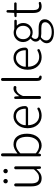

<svg xmlns="http://www.w3.org/2000/svg" viewBox="1342 -2177 1092 3816"><g transform="rotate(-90 1888.0 -269.0)"><path d="M252.9 12.7Q169.9 12.7 130.9 -38.1Q91.8 -88.9 91.8 -192.4V-503.9Q91.8 -515.6 100.6 -524.4Q109.4 -533.2 121.1 -533.2Q132.8 -533.2 141.6 -524.4Q150.4 -515.6 150.4 -503.9V-199.2Q150.4 -116.2 177.7 -77.6Q205.1 -39.1 265.6 -39.1Q309.6 -39.1 346.2 -62Q382.8 -85 427.7 -137.7Q431.6 -142.6 431.6 -150.4V-503.9Q431.6 -515.6 440.4 -524.4Q449.2 -533.2 460.9 -533.2Q472.7 -533.2 481.4 -524.4Q490.2 -515.6 490.2 -503.9V-24.4Q490.2 -14.6 482.9 -7.3Q475.6 0 465.3 0Q455.1 0 447.8 -7.3Q440.4 -14.6 439.5 -24.4L436.5 -86.9Q435.5 -87.9 434.1 -87.9Q432.6 -87.9 431.6 -86.9Q389.6 -38.1 347.2 -12.7Q304.7 12.7 252.9 12.7ZM151.4 -703.1Q151.4 -721.7 164.1 -734.9Q176.8 -748 195.3 -748Q213.9 -748 226.6 -734.9Q239.3 -721.7 239.3 -703.1Q239.3 -684.6 226.6 -672.4Q213.9 -660.2 195.3 -660.2Q176.8 -660.2 164.1 -672.4Q151.4 -684.6 151.4 -703.1ZM396.5 -660.2Q377 -660.2 364.3 -672.4Q351.6 -684.6 351.6 -703.1Q351.6 -721.7 364.3 -734.9Q377 -748 396.5 -748Q415 -748 427.2 -734.9Q439.5 -721.7 439.5 -703.1Q439.5 -684.6 427.2 -672.4Q415 -660.2 396.5 -660.2Z M904.3 12.7Q826.2 12.7 746.1 -53.7Q746.1 -53.7 745.1 -53.7Q744.1 -53.7 744.1 -52.7L740.2 -23.4Q738.3 -13.7 731 -6.8Q723.6 0 712.9 0Q703.1 0 696.3 -6.8Q689.5 -13.7 689.5 -23.4V-765.6Q689.5 -778.3 698.2 -786.6Q707 -794.9 718.8 -794.9Q730.5 -794.9 739.3 -786.6Q748 -778.3 748 -765.6V-567.4L745.1 -472.7Q745.1 -469.7 747.1 -469.2Q749 -468.8 750 -469.7Q843.8 -546.9 924.8 -546.9Q1029.3 -546.9 1084 -474.1Q1138.7 -401.4 1138.7 -275.4Q1138.7 -209 1119.6 -153.8Q1100.6 -98.6 1068.4 -62.5Q1036.1 -26.4 993.7 -6.8Q951.2 12.7 904.3 12.7ZM898.4 -38.1Q977.5 -38.1 1027.3 -103.5Q1077.1 -168.9 1077.1 -275.4Q1077.1 -377.9 1038.1 -437Q999 -496.1 914.1 -496.1Q842.8 -496.1 752.9 -416Q748 -411.1 748 -403.3V-110.4Q748 -102.5 753.9 -98.6Q826.2 -38.1 898.4 -38.1Z M1496.1 12.7Q1390.6 12.7 1319.3 -63Q1248 -138.7 1248 -265.6Q1248 -390.6 1317.9 -468.8Q1387.7 -546.9 1482.4 -546.9Q1576.2 -546.9 1629.9 -485.4Q1688.5 -419.9 1688.5 -312.5Q1688.5 -290 1670.9 -273.4Q1653.3 -256.8 1627.9 -256.8H1314.5Q1307.6 -256.8 1307.6 -250Q1311.5 -154.3 1364.7 -95.2Q1418 -36.1 1502 -36.1Q1567.4 -36.1 1624 -69.3Q1631.8 -74.2 1641.6 -71.8Q1651.4 -69.3 1655.3 -60.5Q1660.2 -51.8 1657.2 -41.5Q1654.3 -31.2 1645.5 -26.4Q1575.2 12.7 1496.1 12.7ZM1307.6 -308.6Q1307.6 -302.7 1314.5 -302.7H1627.9Q1635.7 -302.7 1635.7 -309.6Q1635.7 -310.5 1635.7 -310.5Q1633.8 -401.4 1593.8 -449.2Q1553.7 -497.1 1483.4 -497.1Q1417 -497.1 1367.2 -446.3Q1307.6 -385.7 1307.6 -308.6Z M1829.1 -29.3V-508.8Q1829.1 -518.6 1836.4 -525.9Q1843.8 -533.2 1853.5 -533.2Q1863.3 -533.2 1871.1 -526.4Q1878.9 -519.5 1878.9 -508.8L1884.8 -434.6Q1884.8 -433.6 1885.7 -433.6Q1886.7 -433.6 1886.7 -434.6Q1915 -486.3 1954.1 -516.6Q1993.2 -546.9 2037.1 -546.9Q2053.7 -546.9 2066.4 -543.9Q2078.1 -542 2083 -531.2Q2086.9 -524.4 2086.9 -516.6Q2086.9 -512.7 2085.9 -508.8Q2083 -499 2073.7 -493.7Q2064.5 -488.3 2053.7 -490.2Q2044.9 -492.2 2030.3 -492.2Q1992.2 -492.2 1955.1 -461.4Q1918 -430.7 1890.6 -365.2Q1887.7 -358.4 1887.7 -350.6V-29.3Q1887.7 -16.6 1878.9 -8.3Q1870.1 0 1858.4 0Q1846.7 0 1837.9 -8.3Q1829.1 -16.6 1829.1 -29.3Z M2258.8 12.7Q2187.5 12.7 2187.5 -79.1V-765.6Q2187.5 -778.3 2196.3 -786.6Q2205.1 -794.9 2216.8 -794.9Q2228.5 -794.9 2237.3 -786.6Q2246.1 -778.3 2246.1 -765.6V-73.2Q2246.1 -56.6 2251.5 -47.9Q2256.8 -39.1 2265.6 -37.1Q2290 -33.2 2293 -15.6Q2293.9 -13.7 2293.9 -10.7Q2293.9 -3.9 2290 2.9Q2285.2 10.7 2275.4 11.7Q2267.6 12.7 2258.8 12.7Z M2658.2 12.7Q2552.7 12.7 2481.4 -63Q2410.2 -138.7 2410.2 -265.6Q2410.2 -390.6 2480 -468.8Q2549.8 -546.9 2644.5 -546.9Q2738.3 -546.9 2792 -485.4Q2850.6 -419.9 2850.6 -312.5Q2850.6 -290 2833 -273.4Q2815.4 -256.8 2790 -256.8H2476.6Q2469.7 -256.8 2469.7 -250Q2473.6 -154.3 2526.9 -95.2Q2580.1 -36.1 2664.1 -36.1Q2729.5 -36.1 2786.1 -69.3Q2793.9 -74.2 2803.7 -71.8Q2813.5 -69.3 2817.4 -60.5Q2822.3 -51.8 2819.3 -41.5Q2816.4 -31.2 2807.6 -26.4Q2737.3 12.7 2658.2 12.7ZM2469.7 -308.6Q2469.7 -302.7 2476.6 -302.7H2790Q2797.9 -302.7 2797.9 -309.6Q2797.9 -310.5 2797.9 -310.5Q2795.9 -401.4 2755.9 -449.2Q2715.8 -497.1 2645.5 -497.1Q2579.1 -497.1 2529.3 -446.3Q2469.7 -385.7 2469.7 -308.6Z M3157.2 256.8Q3056.6 256.8 2996.6 217.8Q2936.5 178.7 2936.5 111.3Q2936.5 77.1 2957.5 43.9Q2978.5 10.7 3014.6 -14.6Q3016.6 -15.6 3016.6 -18.6Q3016.6 -19.5 3016.1 -20.5Q3015.6 -21.5 3014.6 -22.5Q2968.8 -50.8 2968.8 -106.4Q2968.8 -161.1 3026.4 -205.1Q3028.3 -206.1 3028.3 -208Q3028.3 -210 3026.4 -210.9Q2998 -234.4 2979 -272.5Q2960 -310.5 2960 -354.5Q2960 -436.5 3015.6 -490.2Q3071.3 -543.9 3150.4 -543.9Q3183.6 -543.9 3214.8 -532.2Q3222.7 -530.3 3229.5 -530.3H3379.9Q3389.6 -530.3 3397 -522.9Q3404.3 -515.6 3404.3 -505.9Q3404.3 -496.1 3397 -488.8Q3389.6 -481.4 3379.9 -481.4H3291Q3289.1 -481.4 3288.6 -480Q3288.1 -478.5 3289.1 -476.6Q3338.9 -428.7 3338.9 -353.5Q3338.9 -272.5 3284.7 -219.2Q3230.5 -166 3150.4 -166Q3107.4 -166 3071.3 -184.6Q3064.5 -187.5 3059.6 -183.6Q3022.5 -152.3 3022.5 -114.3Q3022.5 -46.9 3123 -46.9H3234.4Q3326.2 -46.9 3369.6 -17.1Q3413.1 12.7 3413.1 76.2Q3413.1 149.4 3341.3 203.1Q3269.5 256.8 3157.2 256.8ZM3150.4 -210Q3205.1 -210 3244.1 -250.5Q3283.2 -291 3283.2 -354.5Q3283.2 -418.9 3245.1 -458Q3207 -497.1 3150.4 -497.1Q3094.7 -497.1 3056.2 -458Q3017.6 -418.9 3017.6 -354.5Q3017.6 -291 3056.6 -250.5Q3095.7 -210 3150.4 -210ZM3164.1 212.9Q3247.1 212.9 3300.8 173.8Q3354.5 134.8 3354.5 84Q3354.5 43 3324.7 24.4Q3294.9 5.9 3233.4 5.9H3125Q3101.6 5.9 3065.4 -1Q3063.5 -2 3061.5 -2Q3055.7 -2 3051.8 1Q2992.2 45.9 2992.2 104.5Q2992.2 153.3 3037.6 183.1Q3083 212.9 3164.1 212.9Z M3674.8 12.7Q3600.6 12.7 3569.3 -29.8Q3538.1 -72.3 3538.1 -152.3V-476.6Q3538.1 -484.4 3530.3 -484.4H3476.6Q3467.8 -484.4 3461.4 -490.7Q3455.1 -497.1 3455.1 -506.3Q3455.1 -515.6 3461.4 -522Q3467.8 -528.3 3476.6 -529.3L3532.2 -532.2Q3540 -533.2 3540 -540L3545.9 -662.1Q3545.9 -672.9 3553.2 -679.7Q3560.5 -686.5 3570.8 -686.5Q3581.1 -686.5 3588.4 -679.7Q3595.7 -672.9 3595.7 -662.1V-540Q3595.7 -533.2 3603.5 -533.2H3724.6Q3734.4 -533.2 3741.7 -525.9Q3749 -518.6 3749 -508.3Q3749 -498 3741.7 -491.2Q3734.4 -484.4 3724.6 -484.4H3603.5Q3595.7 -484.4 3595.7 -476.6V-148.4Q3595.7 -93.8 3615.2 -65.4Q3634.8 -37.1 3684.6 -37.1Q3703.1 -37.1 3727.5 -43.9Q3737.3 -46.9 3745.6 -42.5Q3753.9 -38.1 3756.8 -29.3Q3757.8 -25.4 3757.8 -22.5Q3757.8 -16.6 3754.9 -11.7Q3751 -2.9 3741.2 0Q3700.2 12.7 3674.8 12.7Z"/></g></svg>

Font: Gen Jyuu Gothic P Light
Style: Regular
Weight: 200
Designer: [Source Han Sans]
Ryoko NISHIZUKA  (kana & ideographs); Paul D. Hunt (Latin, Greek & Cyrillic); Wenlong ZHANG  (bopomofo
Version: Version 1.002.20150607